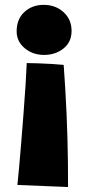

<svg xmlns="http://www.w3.org/2000/svg" viewBox="-20 -566 394 790"><path d="M90 -306.5Q107 -306.5 135.8 -305.5Q164.5 -304.5 194 -302.8Q223.5 -301 242 -299Q245.5 -251.5 248.5 -201.5Q251.5 -151.5 253.8 -100.2Q256 -49 257.5 2.8Q259 54.5 259.5 104.8Q260 155 260 203.5L51.5 195Q53.5 176.5 57.8 131.5Q62 86.5 66.8 27.2Q71.5 -32 76.5 -95Q81.5 -158 85 -213.8Q88.5 -269.5 90 -306.5ZM159.5 -546Q208.5 -546 241.5 -516Q274.5 -486 274.5 -439Q274.5 -393 241.2 -366.5Q208 -340 161.5 -340Q114.5 -340 81.5 -367.8Q48.5 -395.5 48.5 -437Q48.5 -487.5 80.5 -516.8Q112.5 -546 159.5 -546Z"/></svg>

Font: Grandstander Thin ExtraBold
Style: Regular
Weight: 800
Version: Version 1.200